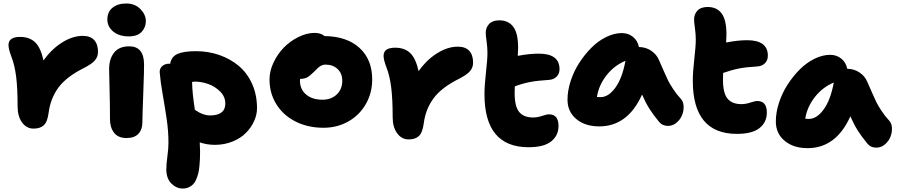

<svg xmlns="http://www.w3.org/2000/svg" viewBox="-20 -774 5156 1103"><path d="M172.9 -35.2Q132.3 -35.2 106.7 -70.6Q81.1 -106 81.1 -162.1Q81.1 -266.6 72.8 -333.3Q64.5 -399.9 44.9 -450.2Q28.8 -492.2 28.8 -515.1Q28.8 -562 95.2 -562Q148.9 -562 181.2 -531.7Q213.4 -501.5 230 -426.8Q276.4 -492.2 336.9 -530Q397.5 -567.9 455.1 -567.9Q499.5 -567.9 521.2 -543.7Q543 -519.5 543 -476.1Q543 -447.3 524.7 -426.5Q506.3 -405.8 462.9 -383.8Q361.3 -333 315.9 -271.2Q270.5 -209.5 259.8 -128.9Q252.9 -74.2 231.9 -54.7Q210.9 -35.2 172.9 -35.2Z M719.7 -564.9Q664.6 -564.9 630.6 -592.8Q596.7 -620.6 596.7 -662.1Q596.7 -705.6 626.5 -729.7Q656.2 -753.9 705.6 -753.9Q755.4 -753.9 786.6 -721.9Q817.9 -689.9 817.9 -652.8Q817.9 -616.7 793.5 -590.8Q769 -564.9 719.7 -564.9ZM707 19Q659.2 19 635.5 -11.2Q611.8 -41.5 611.8 -88.9Q611.8 -178.7 609.4 -262.5Q606.9 -346.2 606.9 -377Q606.9 -435.1 635.3 -471.4Q663.6 -507.8 722.7 -507.8Q806.2 -507.8 807.6 -405.8Q808.1 -372.1 803 -236.8Q797.9 -101.6 797.9 -69.8Q797.9 -29.8 775.1 -5.4Q752.4 19 707 19Z M1214.4 58.1Q1168.9 58.1 1127.4 43.9Q1129.4 78.1 1129.4 94.2Q1129.4 118.7 1128.7 137.2Q1127.9 155.8 1125.7 179.4Q1123.5 203.1 1119.4 220.2Q1115.2 237.3 1107.9 255.1Q1100.6 272.9 1090.3 283.9Q1080.1 294.9 1064.7 302Q1049.3 309.1 1029.8 309.1Q993.7 309.1 964.6 280.3Q935.5 251.5 935.5 199.2Q935.5 168 941.7 123.5Q947.8 79.1 947.8 45.9Q947.8 -19.5 937.7 -88.6Q927.7 -157.7 914.8 -230.5Q901.9 -303.2 897.5 -357.9Q896 -379.4 911.6 -393.8Q927.2 -408.2 952.6 -408.2Q956.5 -408.2 957.5 -407.2Q963.9 -448.2 999.5 -464.1Q1035.2 -480 1105.5 -480Q1176.8 -480 1240 -458Q1303.2 -436 1351.8 -395.3Q1400.4 -354.5 1428.5 -291.7Q1456.5 -229 1456.5 -151.9Q1456.5 -114.7 1439.7 -77.9Q1422.9 -41 1392.8 -10.5Q1362.8 20 1315.9 39.1Q1269 58.1 1214.4 58.1ZM1098.6 -305.2Q1093.3 -305.2 1083.5 -303.2Q1084.5 -238.8 1099.6 -143.1Q1116.7 -132.3 1125.5 -127.2Q1134.3 -122.1 1151.6 -116.5Q1168.9 -110.8 1185.5 -110.8Q1274.4 -110.8 1274.4 -179.2Q1274.4 -218.3 1244.9 -248Q1215.3 -277.8 1176 -291.5Q1136.7 -305.2 1098.6 -305.2Z M1838.4 -40Q1749.5 -40 1678.7 -75.4Q1607.9 -110.8 1568.1 -174.3Q1528.3 -237.8 1528.3 -317.9Q1528.3 -365.7 1551.3 -414.6Q1574.2 -463.4 1610.6 -500.7Q1647 -538.1 1694.6 -561.5Q1742.2 -585 1788.1 -585Q1823.2 -585 1844.2 -566.9Q1973.6 -564.9 2045.9 -498.3Q2118.2 -431.6 2118.2 -317.9Q2118.2 -239.7 2081.5 -176Q2044.9 -112.3 1981 -76.2Q1917 -40 1838.4 -40ZM1703.1 -311Q1703.1 -261.2 1738.3 -231.2Q1773.4 -201.2 1833 -201.2Q1882.8 -201.2 1914.6 -231.4Q1946.3 -261.7 1946.3 -310.1Q1946.3 -352.1 1919.4 -377.4Q1892.6 -402.8 1850.1 -402.8Q1845.7 -402.8 1841.6 -402.3Q1837.4 -401.9 1833.3 -400.1Q1829.1 -398.4 1826.2 -397.5Q1823.2 -396.5 1818.6 -393.1Q1814 -389.6 1812 -388.4Q1810.1 -387.2 1804.7 -382.1Q1799.3 -377 1797.6 -375.2Q1795.9 -373.5 1789.6 -367.2Q1783.2 -360.8 1781.2 -358.9Q1759.8 -337.4 1743.7 -329.1Q1727.5 -320.8 1704.1 -320.8Q1703.1 -316.9 1703.1 -311Z M2327.6 26.9Q2287.1 26.9 2261.5 -8.5Q2235.8 -43.9 2235.8 -100.1Q2235.8 -204.6 2227.5 -271.2Q2219.2 -337.9 2199.7 -388.2Q2183.6 -430.2 2183.6 -453.1Q2183.6 -500 2250 -500Q2303.7 -500 2335.9 -470Q2368.2 -439.9 2384.8 -365.2Q2431.2 -430.7 2491.5 -468.3Q2551.8 -505.9 2609.9 -505.9Q2654.3 -505.9 2676 -481.7Q2697.8 -457.5 2697.8 -414.1Q2697.8 -385.3 2679.4 -364.5Q2661.1 -343.8 2617.7 -321.8Q2516.1 -271 2470.7 -209.2Q2425.3 -147.5 2414.6 -66.9Q2407.7 -12.2 2386.7 7.3Q2365.7 26.9 2327.6 26.9Z M3016.6 71.8Q2763.2 71.8 2763.2 -232.9Q2763.2 -283.2 2771.7 -357.4Q2780.3 -431.6 2780.3 -471.2Q2780.3 -500.5 2775.4 -535.9Q2770.5 -571.3 2770.5 -585Q2770.5 -615.7 2790 -636.5Q2809.6 -657.2 2848.6 -657.2Q2900.9 -657.2 2928.7 -620.1Q2956.5 -583 2956.5 -499Q2956.5 -485.4 2954.6 -453.1Q3019.5 -465.8 3075.2 -465.8Q3194.3 -465.8 3194.3 -377Q3194.3 -349.6 3177.2 -333Q3160.2 -316.4 3132.3 -314.9Q3068.8 -311 3026.6 -303.2Q2984.4 -295.4 2937.5 -277.8Q2936.5 -265.6 2936.5 -238.8Q2936.5 -162.6 2962.4 -130.9Q2988.3 -99.1 3042.5 -99.1Q3067.4 -99.1 3094.2 -108.2Q3121.1 -117.2 3133.3 -117.2Q3188.5 -117.2 3188.5 -50.8Q3188.5 4.9 3146.5 38.3Q3104.5 71.8 3016.6 71.8Z M3422.4 -47.9Q3341.3 -47.9 3290.8 -90.1Q3240.2 -132.3 3240.2 -201.2Q3240.2 -252.4 3258.1 -307.9Q3275.9 -363.3 3306.9 -411.6Q3337.9 -460 3377 -499.3Q3416 -538.6 3462.2 -561.3Q3508.3 -584 3552.2 -584Q3588.9 -584 3616 -562.5Q3643.1 -541 3650.4 -503.9Q3690.4 -503.4 3721.2 -482.4Q3752 -461.4 3765.1 -430.2Q3772.9 -412.6 3791 -371.1Q3809.1 -329.6 3818.1 -311.3Q3827.1 -293 3847.2 -262.5Q3867.2 -231.9 3892.1 -205.1Q3906.2 -189.9 3907.2 -163.3Q3908.2 -136.7 3898.2 -112.1Q3888.2 -87.4 3866.5 -69.1Q3844.7 -50.8 3817.4 -50.8Q3784.7 -50.8 3766.1 -74.2Q3732.9 -114.3 3710.4 -149.9Q3688 -185.5 3668.5 -231Q3586.4 -47.9 3422.4 -47.9ZM3429.2 -215.8Q3475.6 -215.8 3515.1 -270.3Q3554.7 -324.7 3573.2 -424.8Q3508.3 -397.9 3463.9 -340.8Q3419.4 -283.7 3409.2 -216.8Q3416 -215.8 3429.2 -215.8Z M4213.4 -4.9Q3960 -4.9 3960 -310.1Q3960 -360.4 3968.5 -433.8Q3977.1 -507.3 3977.1 -547.9Q3977.1 -577.1 3972.2 -612.8Q3967.3 -648.4 3967.3 -662.1Q3967.3 -692.4 3986.8 -713.1Q4006.3 -733.9 4045.4 -733.9Q4097.7 -733.9 4125.5 -697Q4153.3 -660.2 4153.3 -576.2Q4153.3 -562 4151.4 -529.8Q4218.8 -543 4272 -543Q4391.1 -543 4391.1 -454.1Q4391.1 -426.8 4374 -410.2Q4356.9 -393.6 4329.1 -392.1Q4267.1 -388.7 4224.9 -380.4Q4182.6 -372.1 4134.3 -355Q4133.3 -341.8 4133.3 -315.9Q4133.3 -239.7 4159.2 -207.8Q4185.1 -175.8 4239.3 -175.8Q4264.2 -175.8 4291 -184.8Q4317.9 -193.8 4330.1 -193.8Q4385.3 -193.8 4385.3 -127.9Q4385.3 -71.8 4343.3 -38.3Q4301.3 -4.9 4213.4 -4.9Z M4619.1 77.1Q4538.1 77.1 4487.5 34.9Q4437 -7.3 4437 -76.2Q4437 -127.4 4454.8 -182.9Q4472.7 -238.3 4503.7 -286.6Q4534.7 -335 4573.7 -374.3Q4612.8 -413.6 4658.9 -436.3Q4705.1 -459 4749 -459Q4785.6 -459 4812.7 -437.5Q4839.8 -416 4847.2 -378.9Q4887.2 -378.4 4918 -357.4Q4948.7 -336.4 4961.9 -305.2Q4969.7 -287.6 4987.8 -246.1Q5005.9 -204.6 5014.9 -186.3Q5023.9 -168 5043.9 -137.5Q5064 -106.9 5088.9 -80.1Q5103 -64.9 5104 -38.3Q5105 -11.7 5095 12.9Q5085 37.6 5063.2 55.9Q5041.5 74.2 5014.2 74.2Q4981.4 74.2 4962.9 50.8Q4929.7 10.7 4907.2 -24.9Q4884.8 -60.5 4865.2 -106Q4783.2 77.1 4619.1 77.1ZM4626 -90.8Q4672.4 -90.8 4711.9 -145.3Q4751.5 -199.7 4770 -299.8Q4705.1 -272.9 4660.6 -215.8Q4616.2 -158.7 4606 -91.8Q4612.8 -90.8 4626 -90.8Z"/></svg>

Font: Shantell Sans Bouncy
Style: Regular
Weight: 800
Designer: Stephen Nixon, Anya Danilova, Shantell Martin
Foundry: Arrow Type
Version: Version 1.006;[9816181b4]